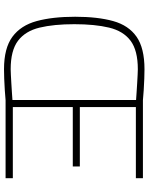

<svg xmlns="http://www.w3.org/2000/svg" viewBox="91 -840 757 980"><g transform="rotate(90 470.0 -349.5)"><path d="M333 9Q225 9 167 -34Q109 -77 87 -158Q65 -239 65 -354Q65 -469 87 -548Q109 -627 167 -667.5Q225 -708 333 -708Q352 -708 381 -707Q410 -706 440 -704Q470 -702 491 -700H889V-664H526V-378H829V-342H526V-36H889V1H491Q470 3 440 5Q410 7 381 8Q352 9 333 9ZM333 -25Q341 -25 361.5 -26Q382 -27 406.5 -28.5Q431 -30 454 -31.5Q477 -33 490 -34V-665Q477 -666 454 -667.5Q431 -669 406.5 -670.5Q382 -672 361.5 -673Q341 -674 333 -674Q237 -674 187.5 -637Q138 -600 120.5 -527.5Q103 -455 103 -350Q103 -245 120.5 -172.5Q138 -100 187.5 -62.5Q237 -25 333 -25Z"/></g></svg>

Font: TitilliumWeb ExtraLight
Style: Regular
Weight: 400
Designer: Mohamed Gaber, Accademia di Belle Arti di Urbino and others
Foundry: Kief Type Foundry, Accademia di Belle Arti di Urbino and others
Version: Version 3.000; ttfautohint (v1.8.2)